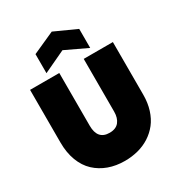

<svg xmlns="http://www.w3.org/2000/svg" viewBox="-223 -1110 1165 1259"><g transform="rotate(-30 359.5 -480.5)"><path d="M45.9 -309.1V-708H267.1V-309.1Q267.1 -203.1 357.9 -203.1Q405.8 -203.1 429 -231.9Q452.1 -260.7 452.1 -309.1V-708H672.9V-309.1Q672.9 -247.6 656.5 -196Q640.1 -144.5 611.1 -107.4Q582 -70.3 542 -44.4Q502 -18.6 454.1 -5.9Q406.2 6.8 353 6.8Q286.1 6.8 230.5 -13.4Q174.8 -33.7 133.3 -72.5Q91.8 -111.3 68.8 -171.9Q45.9 -232.4 45.9 -309.1ZM524.9 -893.1V-749L359.9 -827.1L193.8 -749V-893.1L359.9 -967.8Z"/></g></svg>

Font: SVN-Poppins Black
Style: Regular
Weight: 900
Designer: Ninad Kale (Devanagari), Jonny Pinhorn (Latin)
Foundry: Indian Type Foundry
Version: Version 3.002 2017